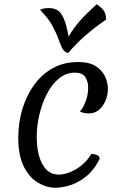

<svg xmlns="http://www.w3.org/2000/svg" viewBox="-20 -869 572 904"><path d="M153 -226Q153 -144 180 -95.5Q207 -47 256 -47Q294 -47 337.5 -72Q381 -97 411 -145Q427 -143 438 -138.5Q449 -134 449 -120Q420 -64 381.5 -35Q343 -6 306 4.5Q269 15 241 15Q199 15 158.5 -9Q118 -33 92 -85Q66 -137 66 -220Q66 -289 84.5 -352.5Q103 -416 139 -467Q175 -518 227.5 -547.5Q280 -577 348 -577Q400 -577 430.5 -557.5Q461 -538 474.5 -509Q488 -480 488 -449Q488 -422 477 -395.5Q466 -369 446 -352Q426 -335 398 -335Q389 -335 377.5 -337Q366 -339 356 -344Q373 -362 384.5 -395Q396 -428 395 -459Q395 -485 381.5 -506Q368 -527 333 -527Q291 -527 257.5 -499.5Q224 -472 201 -427Q178 -382 165.5 -329.5Q153 -277 153 -226ZM436 -849Q445 -843 462 -827Q479 -811 480 -777Q365 -698 301 -619Q282 -624 273 -642Q264 -660 254.5 -687Q245 -714 226 -749Q207 -784 168 -823Q173 -825 182.5 -828Q192 -831 210 -831Q235 -831 252 -820Q269 -809 281 -780Q293 -751 303 -697Q325 -735 354.5 -769Q384 -803 436 -849Z"/></svg>

Font: Merienda Light
Style: Regular
Weight: 300
Designer: Eduardo Rodriguez Tunni
Foundry: Eduardo Rodriguez Tunni
Version: Version 2.001; ttfautohint (v1.8.4.7-5d5b)